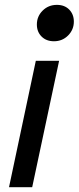

<svg xmlns="http://www.w3.org/2000/svg" viewBox="-20 -781 328 801"><path d="M226.6 -527.3 114.3 0H17.6L129.4 -527.3ZM205.1 -608.9Q172.9 -608.9 153.3 -628.7Q133.8 -648.4 133.8 -678.7Q133.8 -712.9 158 -736.8Q182.1 -760.7 217.3 -760.7Q249.5 -760.7 268.8 -741Q288.1 -721.2 288.1 -690.9Q288.1 -657.2 264.2 -633.1Q240.2 -608.9 205.1 -608.9Z"/></svg>

Font: Schibsted Grotesk Medium
Style: Italic
Weight: 500
Italic angle: -12°
Designer: Bakken & Baeck AS, Henrik Kongsvoll
Foundry: Schibsted ASA
Version: Version 1.100;gftools[0.9.25]